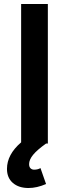

<svg xmlns="http://www.w3.org/2000/svg" viewBox="-20 -720 346 963"><path d="M220 -700V0H211Q166 32 146 56.5Q126 81 126 103Q126 117 133 124Q140 131 151 131Q170 131 183 123L211 203Q165 223 123 223Q74 223 44.5 197.5Q15 172 15 127Q15 55 86 -6V-700Z"/></svg>

Font: Montserrat arm2 Medium
Style: Regular
Weight: 500
Designer: Julieta Ulanovsky
Foundry: Julieta Ulanovsky
Version: Version 6.000